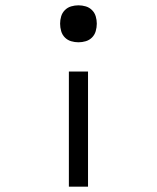

<svg xmlns="http://www.w3.org/2000/svg" viewBox="-20 -562 590 722"><path d="M275 -403Q261 -403 247.5 -407Q234 -411 224 -421Q214 -431 210 -445Q206 -459 206 -473Q206 -487 210 -500.5Q214 -514 224 -524Q234 -534 247.5 -538Q261 -542 275 -542Q289 -542 302.5 -538Q316 -534 326 -524Q336 -514 340 -500.5Q344 -487 344 -473Q344 -459 340 -445Q336 -431 326 -421Q316 -411 302.5 -407Q289 -403 275 -403ZM239 140V-293H311V140Z"/></svg>

Font: Lode Term
Style: Regular
Weight: 400
Monospace: yes
Designer: Belleve Invis
Foundry: Belleve Invis
Version: Version 29.2.0